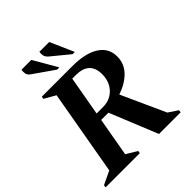

<svg xmlns="http://www.w3.org/2000/svg" viewBox="-245 -1011 1160 1160"><g transform="rotate(-45 335.5 -431.0)"><path d="M-14 0 -12 -16 74 -57 170 -603 98 -644 101 -660H363Q472 -660 533.5 -621Q595 -582 595 -510Q595 -449 553.5 -405.5Q512 -362 441 -338L569 -56L629 -16L627 0H442L317 -307H255L211 -58L281 -16L278 0ZM338 -607H308L263 -354H316Q360 -354 391 -373.5Q422 -393 438.5 -425.5Q455 -458 455 -497Q455 -607 338 -607ZM414 -710 302 -802Q286 -816 282.5 -831Q279 -846 282 -862H366L433 -710ZM282 -710 150 -802Q132 -814 129 -830Q126 -846 129 -862H213L301 -710Z"/></g></svg>

Font: Spectral
Style: Bold Italic
Weight: 700
Italic angle: -10°
Designer: Jean-Baptiste Levee
Foundry: Production Type
Version: Version 2.001